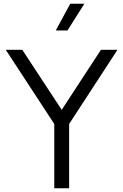

<svg xmlns="http://www.w3.org/2000/svg" viewBox="-20 -1013 663 1033"><path d="M272 0H352V-346L612 -745H523L312 -422L100 -745H11L272 -346ZM280 -849H343L434 -993H358Z"/></svg>

Font: Plus Jakarta Sans
Style: Regular
Weight: 400
Designer: Gumpita Rahayu
Foundry: Tokotype
Version: Version 2.004; ttfautohint (v1.8.3)